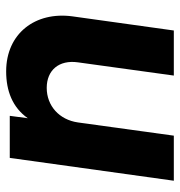

<svg xmlns="http://www.w3.org/2000/svg" viewBox="0 -598 598 639"><g transform="rotate(-90 299.5 -279.0)"><path d="M17 0H167L211 -319C220 -382 267 -423 326 -423C385 -423 420 -382 411 -319L367 0H517L564 -337C581 -461 507 -558 381 -558C316 -558 261 -537 225 -486L233 -546H93Z"/></g></svg>

Font: Mluvka ExtraBold
Style: Italic
Weight: 800
Italic angle: -8°
Designer: Modified by Jiří Krblich, Original typeface by Gumpita Rahayu
Foundry: Gumpita Rahayu & Jiří Krblich
Version: Version 2.000;Glyphs 3.1.1 (3134)